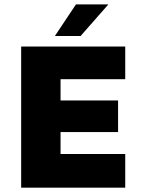

<svg xmlns="http://www.w3.org/2000/svg" viewBox="-20 -870 669 890"><path d="M78.1 0V-654.3H560.5V-502.9H260.7V-156.2H560.5V0ZM180.7 -257.8V-404.3H527.3V-257.8ZM234.4 -703.1 332 -849.6H482.4L353.5 -703.1Z"/></svg>

Font: Sen ExtraBold
Style: Regular
Weight: 800
Version: Version 2.000;gftools[0.9.31]